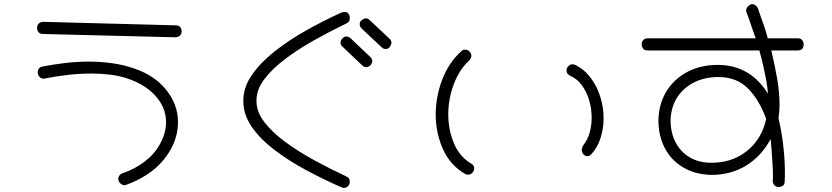

<svg xmlns="http://www.w3.org/2000/svg" viewBox="-20 -790 4040 932"><path d="M831 -609 189 -625Q173 -625 166.5 -634.5Q160 -644 160 -655Q160 -667 168 -675.5Q176 -684 190 -684L833 -667Q849 -667 855.5 -657.5Q862 -648 862 -637Q860 -621 851 -615Q842 -609 831 -609ZM593 107Q590 109 584 109Q573 109 563.5 99.5Q554 90 554 78Q554 70 559.5 62Q565 54 575 51Q634 31 681.5 -5Q729 -41 755 -88Q786 -143 786 -197Q786 -269 733.5 -326Q681 -383 592 -411Q554 -423 511.5 -428Q469 -433 424 -433Q368 -433 310 -426.5Q252 -420 198 -409Q184 -406 175 -414Q166 -422 164 -432Q161 -444 167 -454.5Q173 -465 186 -467Q242 -478 299.5 -484.5Q357 -491 412 -491Q470 -491 525.5 -483Q581 -475 630 -458Q731 -424 787.5 -353Q844 -282 844 -197Q844 -163 835 -129Q826 -95 806 -60Q771 0 716 41.5Q661 83 593 107Z M1637 119Q1550 81 1465.5 35.5Q1381 -10 1312 -62.5Q1243 -115 1202 -174.5Q1161 -234 1161 -300Q1161 -366 1202.5 -426Q1244 -486 1313 -540.5Q1382 -595 1466.5 -642.5Q1551 -690 1637 -729Q1645 -732 1652 -732Q1666 -732 1672 -723Q1678 -714 1678 -701Q1678 -684 1661 -676Q1582 -638 1504.5 -594.5Q1427 -551 1363.5 -503Q1300 -455 1262 -404Q1224 -353 1225 -299Q1225 -247 1263.5 -197Q1302 -147 1365.5 -100.5Q1429 -54 1506 -12Q1583 30 1660 66Q1670 70 1674 77Q1678 84 1678 91Q1678 104 1670 113Q1662 122 1650 122Q1643 122 1637 119ZM1832 -561 1736 -651Q1726 -661 1726 -673Q1726 -683 1734 -691Q1747 -701 1757 -701Q1766 -701 1775 -692L1871 -602Q1880 -593 1880 -583Q1880 -578 1877.5 -572.5Q1875 -567 1872 -562Q1864 -552 1852 -552Q1841 -552 1832 -561ZM1738 -473 1643 -563Q1633 -572 1633 -583Q1633 -594 1642 -603Q1651 -613 1661 -613Q1671 -613 1682 -604L1777 -514Q1787 -504 1787 -493Q1787 -485 1779 -474Q1769 -464 1758 -464Q1747 -464 1738 -473Z M2237 54Q2164 11 2129.5 -67.5Q2095 -146 2095 -234Q2095 -320 2126.5 -403Q2158 -486 2219 -541Q2226 -549 2237 -549Q2250 -549 2259 -540Q2268 -531 2268 -520Q2268 -509 2259 -498Q2209 -452 2182.5 -380.5Q2156 -309 2156 -235Q2156 -161 2183 -95.5Q2210 -30 2267 4Q2275 8 2278.5 14.5Q2282 21 2282 27Q2282 36 2277 44Q2267 58 2252 58Q2242 58 2237 54ZM2812 -41Q2804 -50 2804 -62Q2804 -69 2806.5 -75Q2809 -81 2812 -86Q2833 -112 2842.5 -147Q2852 -182 2852 -219Q2852 -262 2840 -303Q2828 -344 2804.5 -376Q2781 -408 2748 -422Q2730 -431 2730 -447Q2730 -454 2733 -461Q2744 -478 2758 -478Q2765 -478 2772 -475Q2817 -453 2847.5 -412Q2878 -371 2894 -320Q2910 -269 2910 -216Q2910 -167 2895.5 -121Q2881 -75 2851 -42Q2841 -32 2831 -32Q2821 -32 2812 -41Z M3759 118Q3743 116 3737 107Q3731 98 3731 87Q3732 82 3732 76Q3732 70 3732 63Q3732 39 3730 6.5Q3728 -26 3725.5 -59Q3723 -92 3721 -115Q3675 -31 3601.5 14Q3528 59 3433 59Q3354 57 3296 22.5Q3238 -12 3207 -71.5Q3176 -131 3176 -207Q3178 -286 3215 -346.5Q3252 -407 3316.5 -441Q3381 -475 3464 -475Q3621 -475 3708 -335Q3706 -364 3699 -402Q3692 -440 3683 -478.5Q3674 -517 3666 -545H3124Q3108 -545 3101.5 -554.5Q3095 -564 3095 -575Q3095 -588 3103 -596Q3111 -604 3124 -604H3648Q3644 -615 3635.5 -639.5Q3627 -664 3618.5 -689.5Q3610 -715 3604 -729Q3602 -732 3602 -739Q3602 -751 3612.5 -760.5Q3623 -770 3631 -770Q3639 -770 3647 -764.5Q3655 -759 3659 -750Q3669 -719 3676 -700Q3683 -681 3690 -661Q3697 -641 3707 -604H3852Q3867 -604 3874 -595Q3881 -586 3881 -575Q3881 -545 3852 -545H3724Q3739 -483 3751.5 -413.5Q3764 -344 3764 -281Q3764 -264 3762.5 -247.5Q3761 -231 3759 -216Q3773 -158 3781.5 -87.5Q3790 -17 3790 45Q3790 57 3790 68Q3790 79 3789 90Q3789 106 3779.5 112Q3770 118 3759 118ZM3433 0Q3503 0 3558 -27Q3613 -54 3649.5 -102Q3686 -150 3699 -213Q3666 -305 3611 -360.5Q3556 -416 3467 -416Q3400 -416 3348 -389.5Q3296 -363 3266.5 -316Q3237 -269 3235 -207Q3235 -147 3259 -100Q3283 -53 3327.5 -26.5Q3372 0 3433 0Z"/></svg>

Font: Hachi Maru Pop
Style: Regular
Weight: 400
Designer: Nontynet
Foundry: Nontynet
Version: Version 1.300